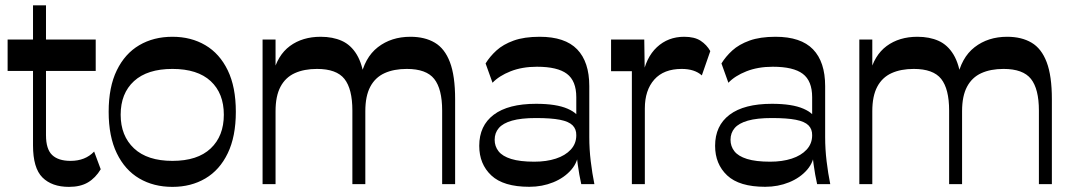

<svg xmlns="http://www.w3.org/2000/svg" viewBox="-20 -701 4085 731"><path d="M242.5 10.5Q177.6 10.5 141.6 -25.3Q105.7 -61.1 105.7 -147.5V-680.8H155.1V-186.4Q155.1 -133.1 178.6 -110.8Q202.1 -88.5 248.6 -88.5Q304.7 -88.5 338.4 -124L363.5 -56.6Q343.6 -23.5 314.8 -6.5Q286.1 10.5 242.5 10.5ZM9 -430.9V-550.5H344.4V-430.9Z M636.5 10.5Q564.8 10.5 510.2 -21.6Q455.6 -53.7 424.7 -117.5Q393.7 -181.3 393.7 -275.3Q393.7 -369.9 424.7 -433.3Q455.6 -496.8 510.2 -528.9Q564.8 -561 636.5 -561Q707.5 -561 761.9 -528.9Q816.4 -496.8 847.1 -433.3Q877.9 -369.9 877.9 -275.3Q877.9 -181.3 847.1 -117.5Q816.4 -53.7 761.9 -21.6Q707.5 10.5 636.5 10.5ZM636.5 -88.5Q732 -88.5 782.1 -135.8Q832.2 -183.1 832.2 -264.2Q832.2 -345.7 782.1 -392.2Q732 -438.6 636.5 -438.6Q541 -438.6 490.2 -392.2Q439.4 -345.7 439.4 -264.2Q439.4 -183.8 490.2 -136.1Q541 -88.5 636.5 -88.5Z M979.7 0V-550.5H1029.1V-406.4L1019.2 -419.1Q1036.1 -490.5 1083.8 -525.8Q1131.6 -561 1200.8 -561Q1246.8 -561 1281.4 -545.5Q1316.1 -530 1338.3 -493.2Q1360.5 -456.4 1368.1 -393.9L1351.8 -400.6Q1367.4 -481.5 1418.6 -521.3Q1469.8 -561 1542.6 -561Q1597.4 -561 1635.3 -538.6Q1673.3 -516.3 1693 -464.3Q1712.8 -412.3 1712.8 -323.4V0H1663.4V-280.2Q1663.4 -362.3 1633.2 -400.5Q1603.1 -438.6 1528.7 -438.6Q1479.7 -438.6 1444.2 -422.5Q1408.7 -406.4 1389.8 -370.9Q1370.9 -335.4 1370.9 -277.7V0H1321.6V-280.2Q1321.6 -362.3 1291.4 -400.5Q1261.2 -438.6 1186.9 -438.6Q1137.9 -438.6 1102.4 -422.5Q1066.9 -406.4 1048 -370.9Q1029.1 -335.4 1029.1 -277.7V0Z M2193 0Q2185.1 -35 2179.6 -75.3Q2174.1 -115.6 2174.1 -153.7V-331Q2174.1 -393.1 2138.3 -420Q2102.6 -446.9 2024.3 -446.9Q1967.7 -446.9 1923.8 -429.5Q1879.9 -412.1 1855.2 -385.9L1828.8 -459.4Q1844.9 -485.8 1870.2 -508.9Q1895.6 -532 1935.7 -546.5Q1975.8 -561 2034.6 -561Q2131.2 -561 2177.4 -513.2Q2223.6 -465.3 2223.6 -373.2V-179Q2223.6 -133.2 2229.1 -87.3Q2234.6 -41.4 2243 0ZM1995.2 10.2Q1896.7 10.2 1850.6 -33.1Q1804.6 -76.3 1804.6 -145.8Q1804.6 -222.6 1859.8 -264.2Q1915 -305.8 2021 -305.8Q2098 -305.8 2140.9 -287.1Q2183.8 -268.4 2186.9 -242L2182.8 -127.1Q2181.8 -85.7 2155.1 -54.8Q2128.4 -24 2086.3 -6.9Q2044.2 10.2 1995.2 10.2ZM2014.1 -85.4Q2060.6 -85.4 2096.3 -97.1Q2132.1 -108.7 2153.1 -131.4Q2174.1 -154.1 2174.1 -185.9Q2174.6 -209.2 2160.1 -223.8Q2145.6 -238.4 2111.9 -245Q2078.3 -251.6 2020.8 -251.6Q1964 -251.6 1929.4 -241.7Q1894.8 -231.8 1879.1 -213.4Q1863.3 -195 1863.3 -168.8Q1863.3 -144 1878.1 -125.1Q1892.8 -106.2 1926.2 -95.8Q1959.7 -85.4 2014.1 -85.4Z M2435.1 -288V0H2385.7V-429.8H2306.5V-550.5H2432.9L2435.1 -397.8L2425.9 -407.5Q2438.4 -481.5 2481 -521.3Q2523.6 -561 2584.9 -561Q2624.4 -561 2647.5 -545.8Q2670.6 -530.6 2684.3 -506.5L2652.1 -413.9Q2624.3 -438.6 2575.5 -438.6Q2507.2 -438.6 2471.2 -398.2Q2435.1 -357.7 2435.1 -288Z M3091 0Q3083.1 -35 3077.6 -75.3Q3072.1 -115.6 3072.1 -153.7V-331Q3072.1 -393.1 3036.3 -420Q3000.6 -446.9 2922.3 -446.9Q2865.7 -446.9 2821.8 -429.5Q2777.9 -412.1 2753.2 -385.9L2726.8 -459.4Q2742.9 -485.8 2768.2 -508.9Q2793.6 -532 2833.7 -546.5Q2873.8 -561 2932.6 -561Q3029.2 -561 3075.4 -513.2Q3121.6 -465.3 3121.6 -373.2V-179Q3121.6 -133.2 3127.1 -87.3Q3132.6 -41.4 3141 0ZM2893.2 10.2Q2794.7 10.2 2748.6 -33.1Q2702.6 -76.3 2702.6 -145.8Q2702.6 -222.6 2757.8 -264.2Q2813 -305.8 2919 -305.8Q2996 -305.8 3038.9 -287.1Q3081.8 -268.4 3084.9 -242L3080.8 -127.1Q3079.8 -85.7 3053.1 -54.8Q3026.4 -24 2984.3 -6.9Q2942.2 10.2 2893.2 10.2ZM2912.1 -85.4Q2958.6 -85.4 2994.3 -97.1Q3030.1 -108.7 3051.1 -131.4Q3072.1 -154.1 3072.1 -185.9Q3072.6 -209.2 3058.1 -223.8Q3043.6 -238.4 3009.9 -245Q2976.3 -251.6 2918.8 -251.6Q2862 -251.6 2827.4 -241.7Q2792.8 -231.8 2777.1 -213.4Q2761.3 -195 2761.3 -168.8Q2761.3 -144 2776.1 -125.1Q2790.8 -106.2 2824.2 -95.8Q2857.7 -85.4 2912.1 -85.4Z M3251.7 0V-550.5H3301.1V-406.4L3291.2 -419.1Q3308.1 -490.5 3355.8 -525.8Q3403.6 -561 3472.8 -561Q3518.8 -561 3553.4 -545.5Q3588.1 -530 3610.3 -493.2Q3632.5 -456.4 3640.1 -393.9L3623.8 -400.6Q3639.4 -481.5 3690.6 -521.3Q3741.8 -561 3814.6 -561Q3869.4 -561 3907.3 -538.6Q3945.3 -516.3 3965 -464.3Q3984.8 -412.3 3984.8 -323.4V0H3935.4V-280.2Q3935.4 -362.3 3905.2 -400.5Q3875.1 -438.6 3800.7 -438.6Q3751.7 -438.6 3716.2 -422.5Q3680.7 -406.4 3661.8 -370.9Q3642.9 -335.4 3642.9 -277.7V0H3593.6V-280.2Q3593.6 -362.3 3563.4 -400.5Q3533.2 -438.6 3458.9 -438.6Q3409.9 -438.6 3374.4 -422.5Q3338.9 -406.4 3320 -370.9Q3301.1 -335.4 3301.1 -277.7V0Z"/></svg>

Font: Savate ExtraLight
Style: Regular
Weight: 200
Designer: Max Esnée
Foundry: Plomb Type
Version: Version 2.000